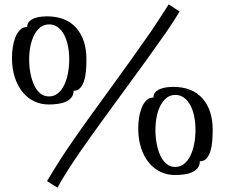

<svg xmlns="http://www.w3.org/2000/svg" viewBox="-20 -835 1035 882"><path d="M196 -3Q257 -106 316 -190Q359 -252 402 -311.5Q445 -371 489 -431.5Q533 -492 578.5 -555.5Q624 -619 672 -688Q692 -718 712.5 -749Q733 -780 755 -815L805 -782Q792 -760 777 -737Q762 -714 745 -689Q701 -626 650.5 -556Q600 -486 547 -414Q494 -342 442 -270Q390 -198 344 -132Q314 -88 288.5 -48Q263 -8 244 27ZM204 -355Q169 -355 138.5 -369Q108 -383 85 -410.5Q62 -438 48.5 -478Q35 -518 35 -570Q35 -592 38.5 -616.5Q42 -641 50 -662Q58 -683 71.5 -697Q85 -711 105 -711Q105 -728 115.5 -737.5Q126 -747 140.5 -752Q155 -757 170 -758.5Q185 -760 194 -760Q284 -760 330.5 -706.5Q377 -653 377 -563Q377 -537 375 -511Q373 -485 366.5 -464.5Q360 -444 348.5 -431Q337 -418 318 -418Q318 -399 307.5 -386.5Q297 -374 280.5 -367Q264 -360 243.5 -357.5Q223 -355 204 -355ZM205 -392Q228 -392 245.5 -406Q263 -420 274.5 -443.5Q286 -467 292 -497.5Q298 -528 298 -562Q298 -595 292 -624.5Q286 -654 274.5 -675.5Q263 -697 245.5 -710Q228 -723 206 -723Q183 -723 166 -710Q149 -697 137.5 -675Q126 -653 120 -624Q114 -595 114 -562Q114 -528 120 -497.5Q126 -467 137 -443.5Q148 -420 165 -406Q182 -392 205 -392ZM784 -31Q749 -31 718.5 -45Q688 -59 665 -86.5Q642 -114 628.5 -154Q615 -194 615 -246Q615 -268 618.5 -292.5Q622 -317 630 -338Q638 -359 651.5 -373Q665 -387 685 -387Q685 -404 695.5 -413.5Q706 -423 720.5 -428Q735 -433 750 -434.5Q765 -436 774 -436Q864 -436 910.5 -382.5Q957 -329 957 -239Q957 -213 955 -187Q953 -161 946.5 -140.5Q940 -120 928.5 -107Q917 -94 898 -94Q898 -75 887.5 -62.5Q877 -50 860.5 -43Q844 -36 823.5 -33.5Q803 -31 784 -31ZM785 -68Q808 -68 825.5 -82Q843 -96 854.5 -119.5Q866 -143 872 -173.5Q878 -204 878 -238Q878 -271 872 -300.5Q866 -330 854.5 -351.5Q843 -373 825.5 -386Q808 -399 786 -399Q763 -399 746 -386Q729 -373 717.5 -351Q706 -329 700 -300Q694 -271 694 -238Q694 -204 700 -173.5Q706 -143 717 -119.5Q728 -96 745 -82Q762 -68 785 -68Z"/></svg>

Font: Milonga
Style: Regular
Weight: 400
Designer: Pablo Impallari, Brenda Gallo, Rodrigo Fuenzalida
Foundry: Pablo Impallari, Brenda Gallo, Rodrigo Fuenzalida
Version: Version 1.000; ttfautohint (v0.93) -l 8 -r 50 -G 200 -x 14 -